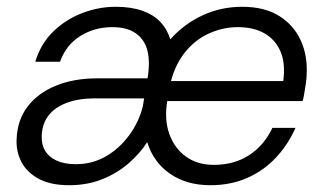

<svg xmlns="http://www.w3.org/2000/svg" viewBox="-20 -534 959 566"><path d="M184 12Q129 12 94 -7Q59 -26 43 -57Q27 -88 29 -124Q31 -180 61.5 -220Q92 -260 145 -281.5Q198 -303 265 -303H415Q423 -352 414.5 -385Q406 -418 380 -436Q354 -454 311 -454Q259 -454 217 -428Q175 -402 157 -352H84Q100 -405 137 -441Q174 -477 222.5 -495.5Q271 -514 321 -514Q366 -514 399 -502.5Q432 -491 452.5 -469.5Q473 -448 482 -418Q522 -463 576.5 -488.5Q631 -514 694 -514Q760 -514 803 -487Q846 -460 866.5 -415Q887 -370 884 -315Q884 -303 881.5 -287Q879 -271 876.5 -256Q874 -241 872 -236H473Q464 -182 479 -139.5Q494 -97 528 -72.5Q562 -48 610 -48Q671 -48 715 -77Q759 -106 783 -157H851Q830 -109 794.5 -70.5Q759 -32 710 -10Q661 12 600 12Q530 12 481 -22Q432 -56 414 -115Q392 -81 358.5 -52Q325 -23 281 -5.5Q237 12 184 12ZM204 -50Q252 -50 292 -73Q332 -96 361 -135.5Q390 -175 401 -221L405 -244H259Q212 -244 177 -231Q142 -218 123 -193.5Q104 -169 103 -133Q102 -108 113 -89.5Q124 -71 147 -60.5Q170 -50 204 -50ZM484 -295H815Q822 -347 807 -382Q792 -417 760 -435.5Q728 -454 681 -454Q638 -454 597.5 -436Q557 -418 527.5 -382.5Q498 -347 484 -295Z"/></svg>

Font: DM Sans 16pt Light
Style: Italic
Weight: 300
Italic angle: -10°
Version: Version 4.004;gftools[0.9.30]